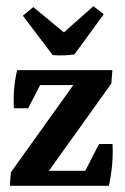

<svg xmlns="http://www.w3.org/2000/svg" viewBox="-20 -599 402 619"><path d="M11.7 0 15.1 -43.5 216.3 -324.7H109.4L70.8 -250H24.9Q21 -310.5 35.2 -373H342.3L338.9 -329.6L137.7 -48.3H254.9L299.3 -134.8H342.8Q346.2 -70.8 331.1 0ZM149.9 -421.4 53.7 -548.3 87.4 -576.2 186 -494.6 281.2 -579.1 314.5 -553.2 220.2 -423.8Q186.5 -418.5 149.9 -421.4Z"/></svg>

Font: Markazi Text SemiBold
Style: Regular
Weight: 600
Designer: Borna Izadpanah (Arabic designer), Fiona Ross (Arabic design director) and Florian Runge (Latin designer)
Foundry: Borna Izadpanah and Florian Runge
Version: Version 1.001; ttfautohint (v1.8.3)